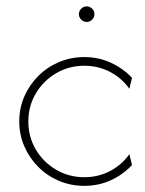

<svg xmlns="http://www.w3.org/2000/svg" viewBox="-20 -587 464 615"><path d="M250 8.3Q206.9 8.3 169.1 -7.6Q131.2 -23.6 102.8 -52.1Q74.3 -80.6 58 -118.1Q41.7 -155.6 41.7 -197.9Q41.7 -241 58 -278.1Q74.3 -315.3 102.8 -343.8Q131.2 -372.2 169.1 -388.2Q206.9 -404.2 250 -404.2Q295.8 -404.2 335.1 -386.1Q374.3 -368.1 402.8 -337.5L394.4 -302.8Q370.1 -336.8 332.6 -356.6Q295.1 -376.4 250 -376.4Q200.7 -376.4 159.7 -352.4Q118.8 -328.5 94.8 -287.8Q70.8 -247.2 70.8 -197.9Q70.8 -148.6 94.8 -108Q118.8 -67.4 159.7 -43.4Q200.7 -19.4 250 -19.4Q295.1 -19.4 332.6 -39.2Q370.1 -59 394.4 -93.1L402.8 -58.3Q374.3 -27.8 335.1 -9.7Q295.8 8.3 250 8.3ZM257.6 -516.7Q250.7 -516.7 245.1 -520.1Q239.6 -523.6 236.1 -529.2Q232.6 -534.7 232.6 -541.7Q232.6 -548.6 236.1 -554.2Q239.6 -559.7 245.1 -563.2Q250.7 -566.7 257.6 -566.7Q264.6 -566.7 270.1 -563.2Q275.7 -559.7 279.2 -554.2Q282.6 -548.6 282.6 -541.7Q282.6 -534.7 279.2 -529.2Q275.7 -523.6 270.1 -520.1Q264.6 -516.7 257.6 -516.7Z"/></svg>

Font: Afacad Flux Thin
Style: Regular
Weight: 250
Designer: Kristian Moeller
Foundry: Dicotype
Version: Version 1.100